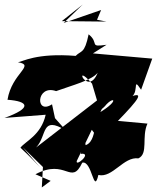

<svg xmlns="http://www.w3.org/2000/svg" viewBox="-68 -777 690 845"><path d="M121 -42 116 48 155 19 88 -10C223 -82 245 43 294 -61C338 -72 344 83 365 -7C427 8 476 -89 541 -80C586 -101 554 -174 581 -233L451 -245C543 -340 577 -383 489 -344C557 -349 507 -451 553 -382L602 -519L341 -542L401 -580C320 -568 371 -587 322 -626C304 -538 289 -556 265 -531C91 -545 30 -505 11 -503C90 -490 -16 -456 -35 -338C59 -331 74 -302 -48 -258L133 -272C113 -182 43 -155 22 -127C102 -54 163 25 32 -129ZM174 -257 161 -318C86 -269 91 -407 179 -376C251 -402 337 -424 362 -457C318 -347 248 -512 337 -409L359 -335L91 -128C141 -181 111 -270 222 -203ZM287 -100C342 -107 262 -39 270 -69L380 -297L393 -309C439 -366 473 -327 305 -247L372 -158C332 -302 373 -122 285 -137C323 -121 315 -15 306 -175ZM296 -757 204 -684 400 -682 359 -690 377 -733 212 -676Z"/></svg>

Font: Asimov Silicon
Style: Regular
Weight: 400
Designer: Google
Version: Version 2.000980; 2014